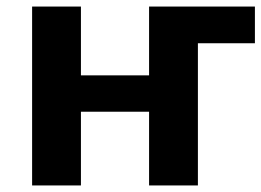

<svg xmlns="http://www.w3.org/2000/svg" viewBox="-20 -566 798 586"><path d="M78 0V-546H227V-336H435V-546H758V-434H584V0H435V-225H227V0Z"/></svg>

Font: BC Sans
Style: Bold
Weight: 700
Designer: Monotype Design Team
Province of B.C.
Foundry: Monotype Imaging Inc.
Version: Version 2.000;GOOG;noto-source:20170915:90ef993387c0